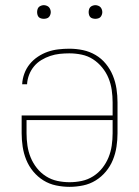

<svg xmlns="http://www.w3.org/2000/svg" viewBox="-20 -717 540 745"><path d="M250 8Q224 8 197.5 2.5Q171 -3 148.5 -17Q126 -31 109 -51.5Q92 -72 82 -96.5Q72 -121 68 -147.5Q64 -174 64 -200V-269H417V-320Q417 -344 413.5 -368Q410 -392 401 -414Q392 -436 376.5 -455Q361 -474 341 -487Q321 -500 297 -505Q273 -510 249 -510Q230 -510 211.5 -508Q193 -506 175 -500Q157 -494 140.5 -484Q124 -474 112 -459.5Q100 -445 93 -427Q86 -409 85 -390H66Q67 -411 74.5 -431.5Q82 -452 95.5 -468.5Q109 -485 127 -497Q145 -509 165 -516Q185 -523 206.5 -525.5Q228 -528 249 -528Q276 -528 302 -522.5Q328 -517 351 -503.5Q374 -490 391 -469Q408 -448 418 -423.5Q428 -399 432 -372.5Q436 -346 436 -320V-200Q436 -174 432 -147.5Q428 -121 418 -96.5Q408 -72 391 -51.5Q374 -31 351.5 -17Q329 -3 302.5 2.5Q276 8 250 8ZM250 -10Q274 -10 297.5 -15Q321 -20 341.5 -33Q362 -46 377 -65Q392 -84 401 -106Q410 -128 413.5 -152Q417 -176 417 -200V-251H83V-200Q83 -176 86.5 -152Q90 -128 99 -106Q108 -84 123 -65Q138 -46 158.5 -33Q179 -20 202.5 -15Q226 -10 250 -10ZM350 -644Q345 -644 339.5 -645.5Q334 -647 330.5 -650.5Q327 -654 325.5 -659.5Q324 -665 324 -670Q324 -675 325.5 -680.5Q327 -686 330.5 -689.5Q334 -693 339.5 -695Q345 -697 350 -697Q355 -697 360.5 -695Q366 -693 369.5 -689.5Q373 -686 375 -680.5Q377 -675 377 -670Q377 -665 375 -659.5Q373 -654 369.5 -650.5Q366 -647 360.5 -645.5Q355 -644 350 -644ZM150 -644Q145 -644 139.5 -645.5Q134 -647 130.5 -650.5Q127 -654 125.5 -659.5Q124 -665 124 -670Q124 -675 125.5 -680.5Q127 -686 130.5 -689.5Q134 -693 139.5 -695Q145 -697 150 -697Q155 -697 160.5 -695Q166 -693 169.5 -689.5Q173 -686 175 -680.5Q177 -675 177 -670Q177 -665 175 -659.5Q173 -654 169.5 -650.5Q166 -647 160.5 -645.5Q155 -644 150 -644Z"/></svg>

Font: Iosevka Thin
Style: Regular
Weight: 100
Monospace: yes
Designer: Belleve Invis
Foundry: Belleve Invis
Version: Version 32.5.0; ttfautohint (v1.8.4)